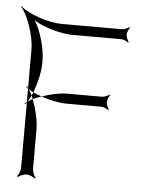

<svg xmlns="http://www.w3.org/2000/svg" viewBox="-68 -640 512 690"><g transform="rotate(5 188.5 -294.5)"><path d="M-20 -599C5 -574 31 -497 31 -450V-310C29 -313 27 -315 25 -317L23 -315C25 -313 28 -310 31 -308V-260C28 -258 25 -255 23 -253L25 -251C27 -253 29 -255 31 -258V-22C31 -11 24 4 19 9L22 12C27 7 42 0 53 0C63 0 78 7 83 12L86 9C81 4 74 -11 74 -22V-166C74 -196 64 -238 51 -272C44 -269 38 -264 33 -261C37 -267 42 -275 46 -284C42 -293 37 -301 33 -307C38 -304 44 -299 51 -296C64 -330 74 -372 74 -402V-414C74 -456 55 -523 33 -555C65 -533 132 -514 174 -514H349C357 -514 370 -508 375 -504L377 -506C373 -511 367 -524 367 -532C367 -540 373 -553 377 -558L375 -560C370 -556 357 -550 349 -550H131C84 -550 7 -576 -18 -601ZM46 -284C48 -280 49 -276 51 -272C60 -276 71 -280 82 -284C71 -288 60 -292 51 -296C49 -292 48 -288 46 -284ZM82 -284C113 -273 148 -266 174 -266H299C307 -266 320 -260 325 -256L327 -258C323 -263 317 -276 317 -284C317 -292 323 -305 327 -310L325 -312C320 -308 307 -302 299 -302H174C148 -302 113 -295 82 -284Z"/></g></svg>

Font: Armata Saber
Style: Rg
Weight: 400
Designer: Jasper
Foundry: Cannot Into Space Fonts
Version: Version 0.970